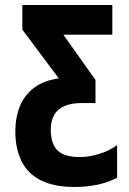

<svg xmlns="http://www.w3.org/2000/svg" viewBox="-20 -734 512 764"><path d="M278 10Q195 10 142.5 -16.5Q90 -43 65.5 -93Q41 -143 41 -211Q41 -267 59.5 -312Q78 -357 116.5 -385.5Q155 -414 214 -422L69 -616V-714H427V-596H232L360 -416V-324H304Q264 -324 236.5 -312Q209 -300 195.5 -276.5Q182 -253 182 -218Q182 -162 209 -135.5Q236 -109 298 -109Q334 -109 376 -122Q418 -135 446 -157V-27Q413 -9 370 0.5Q327 10 278 10Z"/></svg>

Font: Noto Sans Display ExtraCondensed
Style: Bold
Weight: 700
Width: 2
Designer: Monotype Design Team
Foundry: Monotype Imaging Inc.
Version: Version 2.003